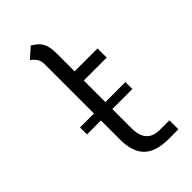

<svg xmlns="http://www.w3.org/2000/svg" viewBox="-215 -734 799 799"><g transform="rotate(-45 184.5 -334.5)"><path d="M194 -416V-289H312V-248H194V-136Q194 -47 272 -47H329V6H272Q197 6 162 -28.5Q127 -63 127 -136V-248H45V-289H127V-579Q127 -597 120.5 -608.5Q114 -620 96 -635L141 -675Q171 -658 182.5 -636.5Q194 -615 194 -577V-470H329V-416Z"/></g></svg>

Font: KoHo
Style: Regular
Weight: 400
Version: Version 1.000; ttfautohint (v1.6)